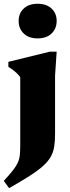

<svg xmlns="http://www.w3.org/2000/svg" viewBox="-34 -740 372 1020"><path d="M165.5 -536Q119 -536 92 -562Q65 -588 65 -629Q65 -669 92 -694.5Q119 -720 165.5 -720Q213 -720 240 -694.5Q267 -669 267 -629Q267 -588 240 -562Q213 -536 165.5 -536ZM73.5 -330Q66 -340.5 56.2 -350Q46.5 -359.5 35 -368.2Q23.5 -377 10.5 -385V-411.5L230.5 -465.5H267L258.5 -337.5V-29Q258.5 9.5 254 38.8Q249.5 68 235.8 92.5Q222 117 195.2 141.2Q168.5 165.5 124.5 193.8Q80.5 222 14.5 259.5L-14 221Q17 187.5 34.8 164.8Q52.5 142 60.8 123.5Q69 105 71.2 84.5Q73.5 64 73.5 35Z"/></svg>

Font: Newsreader 16pt 16pt ExtraBold
Style: Regular
Weight: 800
Version: Version 1.003